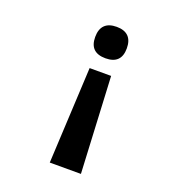

<svg xmlns="http://www.w3.org/2000/svg" viewBox="-138 -817 876 973"><g transform="rotate(20 300.0 -331.0)"><path d="M383 -469 409 50H241L267 -469ZM410 -627Q410 -543 325 -543Q239.5 -543 239.5 -627Q239.5 -669.5 261 -691Q282.5 -712.5 325 -712.5Q367 -712.5 388.5 -691Q410 -669.5 410 -627Z"/></g></svg>

Font: JuliaMono
Style: Bold
Weight: 700
Monospace: yes
Designer: cormullion
Foundry: corm
Version: Version 0.055; ttfautohint (v1.8.4)